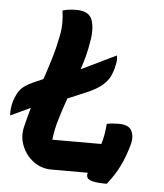

<svg xmlns="http://www.w3.org/2000/svg" viewBox="-67 -755 720 843"><g transform="rotate(5 293.0 -333.5)"><path d="M188 0Q143 0 108.5 -25.5Q74 -51 57.5 -91.5Q41 -132 51 -175Q56 -197 62 -219Q68 -241 74 -262L-14 -221Q-16 -253 -7 -284Q4 -318 19.5 -337Q35 -356 75 -374L118 -393Q134 -440 148.5 -488Q163 -536 173 -588Q179 -618 179 -647Q179 -676 175 -700Q192 -705 207 -706.5Q222 -708 236 -708Q292 -708 305.5 -670Q319 -632 308 -573Q303 -541 295 -510.5Q287 -480 277 -450L430 -524Q435 -504 428 -479Q422 -449 410 -427Q398 -405 374.5 -386.5Q351 -368 308 -350L230 -317Q213 -269 199 -223Q185 -177 180 -131H396Q402 -150 406 -172.5Q410 -195 412 -221Q435 -226 464 -226Q509 -226 521.5 -201Q534 -176 526 -144Q511 -88 490 -45Q469 -2 435 41Q393 41 373.5 36Q354 31 349 22.5Q344 14 347 2Q347 1 348 0Z"/></g></svg>

Font: Recursive Mn Csl St
Style: Bold Italic
Weight: 700
Italic angle: -15°
Monospace: yes
Version: Version 1.079;hotconv 1.0.112;makeotfexe 2.5.65598; ttfautoh